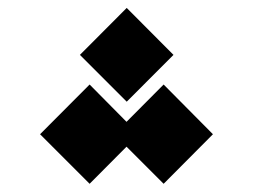

<svg xmlns="http://www.w3.org/2000/svg" viewBox="-20 -879 626 475"><path d="M384.8 -424.3 506.8 -546.9 384.8 -669.9 293 -577.6 201.7 -669.9 79.1 -546.9 201.7 -424.3 293 -516.1ZM293.5 -627.4 409.2 -743.2 293.5 -859.4 177.7 -743.2Z"/></svg>

Font: Cascadia Code PL SemiBold
Style: Regular
Weight: 600
Monospace: yes
Designer: Aaron Bell
Foundry: Saja Typeworks
Version: Version 2404.023